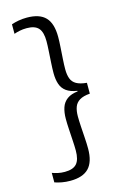

<svg xmlns="http://www.w3.org/2000/svg" viewBox="-122 -730 580 907"><g transform="rotate(-15 168.0 -277.0)"><path d="M30 -664V-617.5Q42 -622 57.8 -625.2Q73.5 -628.5 92 -628.5Q132 -628.5 149.5 -609Q167 -589.5 167 -545Q167 -525 165.2 -497.5Q163.5 -470 161.8 -441.5Q160 -413 160 -390.5Q160 -359.5 167.8 -336.5Q175.5 -313.5 194.8 -299.5Q214 -285.5 247.5 -280.5V-273L250 -278Q215.5 -274.5 195.8 -260Q176 -245.5 168 -221.8Q160 -198 160 -166Q160 -143.5 161.8 -114.8Q163.5 -86 165.2 -58.2Q167 -30.5 167 -10Q167 34.5 149.5 54.2Q132 74 91.5 74Q73 74 57.5 70.5Q42 67 30 62.5V109Q45.5 114.5 64.8 118Q84 121.5 105.5 121.5Q167 121.5 196.2 91.2Q225.5 61 225.5 -4Q225.5 -27.5 223.5 -56.5Q221.5 -85.5 219.8 -114Q218 -142.5 218 -163Q218 -190.5 225 -209.2Q232 -228 250 -239Q268 -250 300.5 -252.5V-305.5Q268 -308.5 250 -318.8Q232 -329 225 -347.8Q218 -366.5 218 -393.5Q218 -414.5 219.8 -442.5Q221.5 -470.5 223.5 -499.5Q225.5 -528.5 225.5 -550.5Q225.5 -616 196.5 -646.2Q167.5 -676.5 105.5 -676.5Q84 -676.5 64.8 -673Q45.5 -669.5 30 -664Z"/></g></svg>

Font: Anek Kannada Light
Style: Regular
Weight: 300
Designer: Vaishnavi Murthy, Maithili Shingre (Kannada) & Yesha Goshar (Latin)
Foundry: Ek Type
Version: Version 1.003